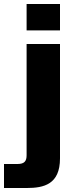

<svg xmlns="http://www.w3.org/2000/svg" viewBox="-81 -740 366 960"><path d="M219 52V-520H52V36C52 65 42 80 6 80H-61V200H53C138 200 219 182 219 52ZM52 -588H219V-720H52Z"/></svg>

Font: Aspekta 800
Style: Regular
Weight: 800
Designer: Ivo Dolenc
Version: Version 2.000